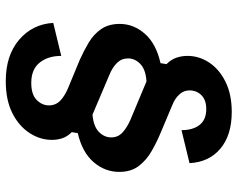

<svg xmlns="http://www.w3.org/2000/svg" viewBox="-96 -604 793 640"><g transform="rotate(90 300.0 -283.5)"><path d="M250 93.3Q164.2 93.3 112.1 48.8Q60 4.2 55.8 -65L165.8 -91.7Q165.8 -47.5 188.3 -19.6Q210.8 8.3 255.8 8.3Q294.2 8.3 312.5 -9.6Q330.8 -27.5 330.8 -50.8Q330.8 -73.3 314.6 -88.8Q298.3 -104.2 271.7 -115L179.2 -153.3Q149.2 -166.7 121.3 -183.3Q93.3 -200 76.2 -225Q59.2 -250 59.2 -286.7Q59.2 -333.3 92.5 -370.8Q125.8 -408.3 190 -422.5L193.3 -442.5Q177.5 -458.3 171.7 -475.8Q165.8 -493.3 165.8 -512.5Q165.8 -550.8 187.9 -584.6Q210 -618.3 252.1 -639.2Q294.2 -660 352.5 -660Q430 -660 475 -622.1Q520 -584.2 523.3 -519.2L413.3 -492.5Q413.3 -530.8 395.8 -552.9Q378.3 -575 343.3 -575Q312.5 -575 296.7 -558.8Q280.8 -542.5 280.8 -519.2Q280.8 -500 294.2 -485.4Q307.5 -470.8 328.3 -462.5L419.2 -424.2Q451.7 -410.8 482.5 -393.3Q513.3 -375.8 532.9 -350Q552.5 -324.2 552.5 -285Q552.5 -237.5 520 -199.6Q487.5 -161.7 423.3 -146.7L420 -126.7Q435 -111.7 440.4 -95Q445.8 -78.3 445.8 -60.8Q445.8 -20.8 422.5 14.6Q399.2 50 355.8 71.7Q312.5 93.3 250 93.3ZM361.7 -195.8Q400.8 -199.2 419.2 -217.1Q437.5 -235 437.5 -258.3Q437.5 -280.8 421.2 -295.8Q405 -310.8 378.3 -322.5L250.8 -375.8Q211.7 -373.3 192.9 -355.4Q174.2 -337.5 174.2 -314.2Q174.2 -292.5 189.6 -277.1Q205 -261.7 230 -251.7Z"/></g></svg>

Font: Familjen Grotesk SemiBold
Style: Italic
Weight: 600
Italic angle: -9.46201°
Designer: Anders Wikstroem, Jonas Baeckman, Matilda Gysing, Kristian Moeller
Foundry: Familjen STHLM AB
Version: Version 2.002